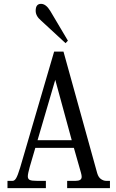

<svg xmlns="http://www.w3.org/2000/svg" viewBox="-20 -981 606 1001"><path d="M193.8 -960.9Q219.7 -960.9 242.2 -923.8L334 -769L321.8 -755.9L193.8 -874Q166 -897.5 166 -924.8Q166 -960.9 193.8 -960.9ZM175.8 -250H354L268.1 -564.9ZM374 -38.1Q405.8 -38.1 405.8 -59.1Q405.8 -67.4 401.9 -81.1L365.2 -210H164.1L134.8 -109.9Q125 -74.7 125 -62Q125 -47.4 135.5 -42.7Q146 -38.1 172.9 -38.1H219.2V0H19V-38.1H45.9Q55.7 -38.1 64 -51.8Q72.3 -65.4 85 -106.9L262.2 -711.9H311L486.8 -78.1Q493.2 -56.2 506.8 -47.1Q520.5 -38.1 533.2 -38.1H553.2V0H330.1V-38.1Z"/></svg>

Font: New Heterodox Mono
Style: Book
Weight: 400
Designer: Hao Chi Kiang <hello@hckiang.com>, Alexey Kryukov <alexios@thessalonica.org.ru>
Version: Version 0.0.3